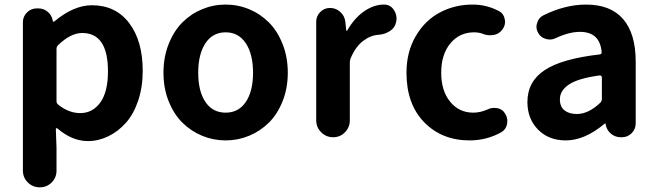

<svg xmlns="http://www.w3.org/2000/svg" viewBox="-20 -594 2843 831"><path d="M79.1 144.5V-498Q79.1 -522.5 96.7 -540Q114.3 -557.6 138.7 -557.6H146.5Q168.9 -557.6 186.5 -543Q204.1 -528.3 208 -505.9L209 -502Q209 -500 210.9 -500Q212.9 -500 214.8 -501Q298.8 -571.3 377.9 -571.3Q480.5 -571.3 539.1 -494.1Q597.7 -417 597.7 -287.1Q597.7 -216.8 578.1 -158.7Q558.6 -100.6 525.4 -63Q492.2 -25.4 449.2 -4.4Q406.2 16.6 360.4 16.6Q292 16.6 228.5 -38.1Q226.6 -40 224.1 -39.1Q221.7 -38.1 221.7 -35.2L224.6 46.9V144.5Q224.6 174.8 203.6 195.8Q182.6 216.8 152.3 216.8Q122.1 216.8 100.6 195.8Q79.1 174.8 79.1 144.5ZM327.1 -104.5Q380.9 -104.5 414.1 -150.4Q447.3 -196.3 447.3 -285.2Q447.3 -451.2 335.9 -451.2Q286.1 -451.2 232.4 -399.4Q224.6 -392.6 224.6 -382.8V-156.2Q224.6 -146.5 232.4 -140.6Q278.3 -104.5 327.1 -104.5Z M687.5 -279.3Q687.5 -346.7 710 -403.3Q732.4 -460 769.5 -497.1Q806.6 -534.2 855 -554.2Q903.3 -574.2 956.5 -574.2Q1009.8 -574.2 1058.1 -554.2Q1106.4 -534.2 1143.6 -497.1Q1180.7 -460 1203.1 -403.3Q1225.6 -346.7 1225.6 -279.3Q1225.6 -211.9 1203.1 -155.8Q1180.7 -99.6 1143.6 -63Q1106.4 -26.4 1058.1 -6.3Q1009.8 13.7 956.5 13.7Q903.3 13.7 855 -6.3Q806.6 -26.4 769.5 -63Q732.4 -99.6 710 -155.8Q687.5 -211.9 687.5 -279.3ZM1075.2 -279.3Q1075.2 -359.4 1043.9 -406.7Q1012.7 -454.1 956.5 -454.1Q900.4 -454.1 869.1 -406.7Q837.9 -359.4 837.9 -279.3Q837.9 -199.2 869.1 -152.8Q900.4 -106.4 956.5 -106.4Q1012.7 -106.4 1043.9 -152.8Q1075.2 -199.2 1075.2 -279.3Z M1348.6 -73.2V-500Q1348.6 -524.4 1366.2 -542Q1383.8 -559.6 1408.2 -559.6Q1433.6 -559.6 1452.6 -542.5Q1471.7 -525.4 1474.6 -500L1478.5 -462.9Q1478.5 -460.9 1480.5 -460.9Q1482.4 -460.9 1483.4 -462.9Q1513.7 -515.6 1555.7 -544.9Q1597.7 -574.2 1641.6 -574.2Q1642.6 -574.2 1644.5 -574.2Q1670.9 -573.2 1685.5 -549.8Q1696.3 -533.2 1696.3 -513.7Q1696.3 -506.8 1694.3 -498Q1689.5 -473.6 1667.5 -459.5Q1645.5 -445.3 1618.2 -443.4Q1584 -441.4 1551.8 -417Q1519.5 -392.6 1498 -342.8Q1494.1 -334 1494.1 -324.2V-73.2Q1494.1 -43 1473.1 -21.5Q1452.1 0 1421.9 0Q1391.6 0 1370.1 -21.5Q1348.6 -43 1348.6 -73.2Z M2012.7 13.7Q1892.6 13.7 1815.9 -64.9Q1739.3 -143.6 1739.3 -279.3Q1739.3 -369.1 1779.3 -437.5Q1819.3 -505.9 1883.8 -540Q1948.2 -574.2 2025.4 -574.2Q2086.9 -574.2 2139.6 -545.9Q2161.1 -534.2 2165 -508.8Q2166 -503.9 2166 -500Q2166 -480.5 2153.3 -464.8Q2139.6 -446.3 2115.2 -442.4Q2107.4 -441.4 2100.6 -441.4Q2084 -441.4 2068.4 -448.2Q2050.8 -454.1 2032.2 -454.1Q1968.8 -454.1 1929.2 -406.2Q1889.6 -358.4 1889.6 -279.3Q1889.6 -201.2 1928.2 -153.8Q1966.8 -106.4 2028.3 -106.4Q2058.6 -106.4 2089.8 -120.1Q2103.5 -127 2118.2 -127Q2125 -127 2132.8 -126Q2155.3 -121.1 2166 -102.5Q2175.8 -86.9 2175.8 -70.3Q2175.8 -63.5 2174.8 -57.6Q2169.9 -33.2 2149.4 -21.5Q2085.9 13.7 2012.7 13.7Z M2428.7 13.7Q2354.5 13.7 2308.6 -33.2Q2262.7 -80.1 2262.7 -152.3Q2262.7 -241.2 2337.4 -290.5Q2412.1 -339.8 2575.2 -358.4Q2585 -359.4 2584 -369.1Q2576.2 -456.1 2490.2 -456.1Q2442.4 -456.1 2384.8 -428.7Q2372.1 -422.9 2359.4 -422.9Q2350.6 -422.9 2341.8 -425.8Q2320.3 -431.6 2309.6 -451.2Q2301.8 -464.8 2301.8 -478.5Q2301.8 -486.3 2304.7 -494.1Q2310.5 -516.6 2331.1 -527.3Q2425.8 -574.2 2516.6 -574.2Q2623 -574.2 2677.2 -511.2Q2731.4 -448.2 2731.4 -327.1V-59.6Q2731.4 -35.2 2713.9 -17.6Q2696.3 0 2671.9 0H2667Q2642.6 0 2624.5 -15.1Q2606.4 -30.3 2601.6 -53.7V-58.6Q2600.6 -59.6 2599.1 -59.6Q2597.7 -59.6 2596.7 -58.6Q2510.7 13.7 2428.7 13.7ZM2476.6 -100.6Q2527.3 -100.6 2578.1 -149.4Q2585 -156.2 2585 -166V-258.8Q2585 -262.7 2582 -265.6Q2580.1 -267.6 2576.2 -267.6Q2576.2 -267.6 2575.2 -267.6Q2482.4 -254.9 2442.9 -228.5Q2403.3 -202.1 2403.3 -164.1Q2403.3 -131.8 2423.3 -116.2Q2443.4 -100.6 2476.6 -100.6Z"/></svg>

Font: Gen Jyuu GothicX Bold
Style: Bold
Weight: 700
Designer: Ryoko NISHIZUKA (kana &amp; ideographs); Paul D. Hunt (Latin, Greek &amp; Cyrillic); Wenlong ZHANG (bopomofo); Sandoll C
Version: Version 1.058.20140828